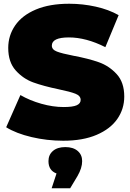

<svg xmlns="http://www.w3.org/2000/svg" viewBox="-20 -736 697 1026"><path d="M148.5 -3.5C203.5 9.5 260 16 318 16C388 16 447.5 5.5 496.5 -15.5C545.5 -36.5 582.3 -64.8 607 -100.5C631.7 -136.2 644 -176 644 -220C644 -270.7 630.5 -310.7 603.5 -340C576.5 -369.3 544.7 -390.5 508 -403.5C471.3 -416.5 426.3 -428 373 -438C331.7 -446 302 -453.5 284 -460.5C266 -467.5 257 -478 257 -492C257 -521.3 287.3 -536 348 -536C409.3 -536 474.3 -518.7 543 -484L614 -655C578.7 -675 537.8 -690.2 491.5 -700.5C445.2 -710.8 398 -716 350 -716C280 -716 220.5 -705.7 171.5 -685C122.5 -664.3 85.7 -636 61 -600C36.3 -564 24 -524 24 -480C24 -429.3 37.3 -389.2 64 -359.5C90.7 -329.8 122 -308.5 158 -295.5C194 -282.5 239 -270.3 293 -259C335 -250.3 365.2 -242.3 383.5 -235C401.8 -227.7 411 -216.7 411 -202C411 -189.3 404 -179.8 390 -173.5C376 -167.2 352.7 -164 320 -164C282 -164 242.3 -169.8 201 -181.5C159.7 -193.2 122.3 -208.7 89 -228L13 -56C48.3 -34 93.5 -16.5 148.5 -3.5ZM395 70.5C379 56.8 357 50 329 50C301 50 279 56.8 263 70.5C247 84.2 239 102.3 239 125C239 158.3 253.3 180.3 282 191L256 270H355L394 205C410.7 176.3 419 149.7 419 125C419 102.3 411 84.2 395 70.5Z"/></svg>

Font: Montserrat Custom Black
Style: Regular
Weight: 900
Designer: Julieta Ulanovsky
Foundry: Julieta Ulanovsky
Version: Version 7.200